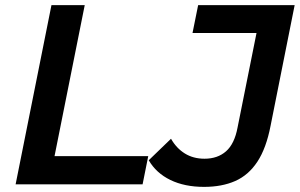

<svg xmlns="http://www.w3.org/2000/svg" viewBox="-20 -720 1171 750"><path d="M41 0 181 -700H311L193 -110H559L537 0ZM777 10Q701 10 645.5 -17Q590 -44 561 -94L648 -178Q669 -141 702 -120.5Q735 -100 779 -100Q830 -100 863 -129Q896 -158 908 -222L982 -591H732L754 -700H1131L1037 -229Q1020 -141 985.5 -88.5Q951 -36 899 -13Q847 10 777 10Z"/></svg>

Font: Montserrat Thin SemiBold
Style: Italic
Weight: 600
Italic angle: -11.3°
Version: Version 9.000